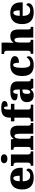

<svg xmlns="http://www.w3.org/2000/svg" viewBox="1866 -2684 827 4600"><g transform="rotate(-90 2280.0 -383.5)"><path d="M320 10C481 10 542 -55 542 -115C542 -141 523 -159 498 -166C476 -113 438 -74 370 -74C284 -74 240 -129 237 -254H561V-309C561 -468 465 -551 308 -551C138 -551 41 -454 41 -266C41 -91 131 10 320 10ZM370 -325H239C239 -425 270 -478 313 -478C353 -478 370 -424 370 -325Z M777 -619C834 -619 884 -647 884 -698C884 -752 834 -777 777 -777C717 -777 671 -752 671 -698C671 -647 717 -619 777 -619ZM610 0H953V-61H942C905 -61 879 -78 879 -131V-536H603V-475H622C658 -475 685 -458 685 -409V-135C685 -79 660 -61 622 -61H610Z M988 0H1323V-61H1319C1275 -61 1256 -71 1256 -125V-301C1256 -380 1271 -451 1322 -451C1365 -451 1376 -402 1376 -317V0H1633V-61H1629C1584 -61 1570 -70 1570 -131V-360C1570 -494 1515 -551 1408 -551C1320 -551 1282 -513 1257 -472H1252L1239 -536H993V-475H997C1041 -475 1061 -466 1061 -412V-128C1061 -70 1037 -61 992 -61H988Z M1670 0H2073V-61H2019C1996 -61 1956 -68 1956 -121V-453H2092V-536H1956V-588C1956 -679 1972 -703 1998 -703C2025 -703 2031 -642 2031 -615C2138 -615 2161 -653 2161 -693C2161 -726 2133 -768 1985 -768C1821 -768 1762 -691 1762 -563V-536H1674V-453H1762V-121C1762 -68 1716 -61 1699 -61H1670Z M2291 10C2362 10 2390 -4 2435 -56H2445L2470 0H2693V-61H2689C2644 -61 2630 -77 2630 -131V-383C2630 -507 2553 -551 2400 -551C2277 -551 2175 -521 2175 -445C2175 -394 2225 -375 2331 -375C2331 -446 2351 -482 2383 -482C2418 -482 2435 -449 2435 -375V-323L2354 -320C2206 -315 2133 -265 2133 -155C2133 -43 2204 10 2291 10ZM2370 -71C2343 -71 2331 -99 2331 -152C2331 -220 2349 -255 2405 -259L2436 -262V-191C2436 -118 2410 -71 2370 -71Z M3022 10C3173 10 3233 -57 3233 -110C3233 -128 3225 -150 3204 -161C3181 -112 3125 -72 3050 -72C2983 -72 2955 -138 2955 -268C2955 -433 2983 -482 3027 -482C3065 -482 3077 -416 3077 -343C3215 -343 3236 -403 3236 -444C3236 -496 3183 -551 3020 -551C2874 -551 2759 -484 2759 -267C2759 -55 2864 10 3022 10Z M3292 0H3627V-61H3623C3579 -61 3561 -71 3561 -125V-301C3561 -371 3568 -451 3622 -451C3664 -451 3679 -402 3679 -317V0H3937V-61H3933C3888 -61 3874 -70 3874 -131V-360C3874 -494 3823 -551 3712 -551C3625 -551 3587 -515 3563 -478H3555C3558 -513 3560 -567 3560 -622V-760H3287V-699H3302C3318 -699 3365 -692 3365 -643V-128C3365 -70 3335 -61 3296 -61H3292Z M4282 10C4443 10 4504 -55 4504 -115C4504 -141 4485 -159 4460 -166C4438 -113 4400 -74 4332 -74C4246 -74 4202 -129 4199 -254H4523V-309C4523 -468 4427 -551 4270 -551C4100 -551 4003 -454 4003 -266C4003 -91 4093 10 4282 10ZM4332 -325H4201C4201 -425 4232 -478 4275 -478C4315 -478 4332 -424 4332 -325Z"/></g></svg>

Font: Noto Serif Gurmukhi Black
Style: Regular
Weight: 900
Designer: Vaibhav Singh and the Monotype Design Team
Foundry: Monotype Imaging Inc.
Version: Version 2.004